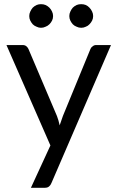

<svg xmlns="http://www.w3.org/2000/svg" viewBox="-20 -721 556 913"><path d="M507.8 -506.8Q436.5 -342.8 224.6 149.4Q220.7 159.2 213.9 165Q207 171.9 193.4 171.9Q170.9 171.9 127 171.9Q150.4 121.1 219.7 -29.3Q167 -148.4 10.7 -506.8Q29.3 -506.8 87.9 -506.8Q98.6 -506.8 105.5 -501Q112.3 -495.1 115.2 -488.3Q160.2 -381.8 251 -168.9Q258.8 -148.4 263.7 -125Q271.5 -148.4 279.3 -169.9Q323.2 -275.4 410.2 -488.3Q413.1 -496.1 420.9 -501Q427.7 -506.8 436.5 -506.8Q460.9 -506.8 507.8 -506.8ZM232.4 -644.5Q232.4 -632.8 227.5 -623Q222.7 -613.3 214.8 -605.5Q207 -597.7 196.3 -593.8Q186.5 -588.9 174.8 -588.9Q164.1 -588.9 154.3 -593.8Q143.6 -597.7 135.7 -605.5Q128.9 -613.3 124 -623Q119.1 -632.8 119.1 -644.5Q119.1 -656.2 124 -666Q128.9 -676.8 135.7 -684.6Q143.6 -692.4 154.3 -697.3Q164.1 -701.2 174.8 -701.2Q186.5 -701.2 196.3 -697.3Q207 -692.4 214.8 -684.6Q222.7 -676.8 227.5 -666Q232.4 -656.2 232.4 -644.5ZM422.9 -644.5Q422.9 -632.8 418 -623Q413.1 -613.3 405.3 -605.5Q398.4 -597.7 387.7 -593.8Q377.9 -588.9 366.2 -588.9Q354.5 -588.9 344.7 -593.8Q334 -597.7 326.2 -605.5Q319.3 -613.3 314.5 -623Q309.6 -632.8 309.6 -644.5Q309.6 -656.2 314.5 -666Q319.3 -676.8 326.2 -684.6Q334 -692.4 344.7 -697.3Q354.5 -701.2 366.2 -701.2Q377.9 -701.2 387.7 -697.3Q398.4 -692.4 405.3 -684.6Q413.1 -676.8 418 -666Q422.9 -656.2 422.9 -644.5Z"/></svg>

Font: Lato
Style: Regular
Weight: 400
Designer: Lukasz Dziedzic with Adam Twardoch and Botio Nikoltchev
Version: Version 2.015; 2015-08-06; http://www.latofonts.com/